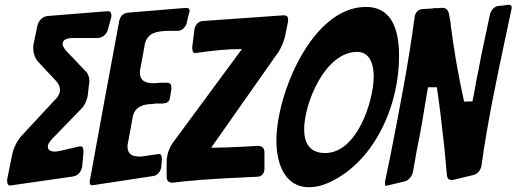

<svg xmlns="http://www.w3.org/2000/svg" viewBox="-20 -780 2160 803"><path d="M227 -148 229 -149C222 -147 216 -146 210 -146C182 -146 180 -160 180 -168C180 -176 186 -185 196 -197L323 -328C335 -341 344 -362 347 -381L353 -433C354 -436 354 -438 354 -441C354 -453 350 -470 339 -482V-481C313 -509 286 -537 259 -565C247 -578 242 -588 242 -596C242 -613 257 -621 287 -621H387C409 -621 427 -637 432 -659L445 -707C446 -710 446 -713 446 -716C446 -725 442 -733 432 -733H427L179 -713C158 -711 141 -694 136 -671L120 -593C119 -589 119 -584 119 -580C119 -562 124 -538 141 -520L214 -442C225 -430 231 -417 231 -404C231 -392 225 -378 214 -367C167 -316 119 -265 71 -213C53 -194 37 -162 31 -134L10 -30C10 -27 10 -24 10 -21C10 -11 14 -4 23 -4C24 -4 26 -5 29 -5L286 -42C306 -45 322 -63 324 -87L329 -141V-147C329 -162 324 -168 318 -168C315 -168 312 -168 309 -167Z M622 -44C640 -47 652 -63 655 -84L657 -113C657 -126 655 -136 645 -136L640 -135H637L569 -125C535 -125 513 -132 513 -170L514 -174V-176L535 -290C543 -334 580 -345 619 -345C623 -346 628 -347 634 -347H659C661 -347 663 -347 666 -348C681 -349 689 -357 691 -371L697 -410C697 -425 693 -434 680 -434H650C647 -434 645 -434 642 -433L619 -432C587 -432 565 -444 565 -476C565 -482 565 -487 567 -491L566 -489C573 -525 580 -561 586 -597C598 -645 639 -649 679 -651H725C742 -652 756 -666 762 -686H761C764 -699 767 -711 770 -723L771 -726V-725C772 -729 773 -732 773 -736C773 -745 765 -747 757 -747L514 -727H515C494 -725 482 -712 478 -689C437 -469 396 -247 356 -26C355 -25 355 -22 355 -18C355 -10 358 -6 364 -5L369 -6H372Z M755 -22C773 -23 791 -25 811 -27C868 -31 924 -35 981 -37C1004 -38 1024 -40 1041 -40L1058 -41C1075 -42 1086 -55 1086 -74V-142C1086 -162 1075 -170 1059 -170L1023 -168C964 -164 882 -162 863 -162L1142 -559V-558C1156 -580 1169 -609 1174 -637C1178 -655 1181 -674 1185 -692C1185 -707 1184 -716 1166 -716L827 -692C809 -690 795 -676 793 -655L784 -583C784 -569 786 -558 796 -558L794 -557L799 -558H796L800 -559H803C867 -568 928 -575 992 -575L700 -179C686 -158 677 -129 677 -103V-41C677 -22 687 -16 702 -16Z M1649 -545C1649 -641 1627 -751 1510 -751C1286 -751 1136 -388 1136 -192C1136 -102 1167 3 1273 3C1310 3 1350 -10 1393 -36C1559 -134 1649 -350 1649 -545ZM1340 -140C1272 -140 1252 -186 1252 -239C1252 -346 1338 -563 1474 -563C1530 -563 1543 -504 1543 -462C1543 -358 1474 -140 1340 -140Z M1671 -21C1688 -25 1703 -41 1707 -61L1715 -104C1719 -129 1723 -154 1728 -176C1740 -234 1750 -293 1760 -357C1763 -375 1767 -397 1770 -415H1807C1810 -397 1817 -345 1823 -298L1831 -227C1834 -203 1836 -183 1838 -168L1849 -48C1851 -32 1857 -27 1872 -27L1960 -48C1977 -52 1991 -68 1994 -89C2019 -270 2057 -449 2095 -628L2119 -741C2120 -743 2120 -745 2120 -749C2120 -758 2113 -760 2106 -760C2092 -758 2078 -756 2064 -755C2047 -753 2034 -738 2029 -719L2005 -606C2000 -582 1996 -562 1992 -544L1982 -491C1978 -474 1975 -457 1971 -437C1968 -416 1962 -386 1956 -356L1921 -355C1896 -466 1877 -580 1864 -684L1865 -683L1858 -720C1855 -738 1845 -747 1833 -747H1822C1817 -746 1813 -746 1809 -746H1799C1795 -746 1789 -745 1785 -744H1773C1770 -743 1767 -743 1763 -743H1764L1745 -742C1729 -740 1716 -727 1714 -708C1688 -512 1650 -319 1612 -125L1590 -19C1590 -17 1590 -15 1590 -12C1590 -6 1591 -3 1594 -3C1596 -3 1599 -3 1600 -4Z"/></svg>

Font: Bangerz
Style: Regular
Weight: 400
Designer: vernon adams
Foundry: Vernon Adams
Version: Version 2.10;December 28, 2023;FontCreator 13.0.0.2683 64-bi